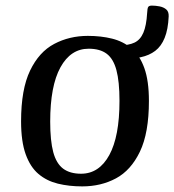

<svg xmlns="http://www.w3.org/2000/svg" viewBox="-20 -652 622 685"><path d="M273.3 13Q226.3 13 186.4 3.2Q146.5 -6.6 117.2 -31.4Q88 -56.1 71.6 -101.7Q55.2 -147.4 55.2 -219Q55.2 -333.5 87.3 -400.1Q119.3 -466.8 173.5 -495.4Q227.6 -524 293.4 -524Q340.4 -524 379.8 -514.2Q419.2 -504.4 448.9 -479.6Q478.5 -454.9 494.9 -409.3Q511.3 -363.6 511.3 -292Q511.3 -177.9 479.2 -111Q447.1 -44.2 393.6 -15.6Q340.1 13 273.3 13ZM269.1 -32.2Q333.5 -32.2 369.9 -98.7Q406.3 -165.2 406.3 -291.9Q406.3 -361.3 395.3 -402Q384.4 -442.6 360.4 -460.4Q336.5 -478.2 296.3 -478.2Q232.2 -478.2 195.6 -411.7Q159.1 -345.2 159.1 -218.1Q159.1 -149.7 170 -109.1Q181 -68.5 205.3 -50.3Q229.6 -32.2 269.1 -32.2ZM411.5 -441.2Q401.3 -441.2 394.4 -448.6Q387.5 -456 385.4 -465.6Q383.2 -475.3 387.8 -482.7Q392.3 -490.1 404.6 -490.1Q439 -490.1 459.8 -500Q480.6 -509.9 491.4 -535.1Q502.3 -560.3 505 -605.9Q505.7 -622.4 508.8 -627.2Q511.9 -632 522 -632Q535.2 -632 549.5 -629.2Q563.7 -626.4 573.1 -618.4Q582.5 -610.4 581.8 -593.4Q579.7 -546.9 567.5 -517Q555.4 -487 533.9 -470.6Q512.4 -454.2 481.5 -447.7Q450.7 -441.2 411.5 -441.2Z"/></svg>

Font: Briem Hand Thin
Style: Regular
Weight: 100
Designer: Gunnlaugur SE Briem, Eben Sorkin
Foundry: Sorkin Type Co.
Version: Version 1.003